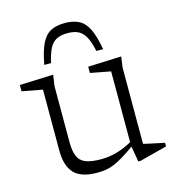

<svg xmlns="http://www.w3.org/2000/svg" viewBox="-108 -814 842 917"><g transform="rotate(-15 312.5 -355.5)"><path d="M170 -165Q170 -120.5 181.2 -94.8Q192.5 -69 220 -58.2Q247.5 -47.5 295.5 -47.5Q333.5 -47.5 372.2 -58Q411 -68.5 455 -93.5L460 -75.5Q423 -48.5 395.8 -31.8Q368.5 -15 346.8 -5.8Q325 3.5 304.8 6.8Q284.5 10 261.5 10Q181.5 10 147 -26.8Q112.5 -63.5 112.5 -139.5V-440.5L11.5 -459.5V-490.5L178 -497L170 -443.5ZM463.5 8.5 449.5 -73V-440.5L349.5 -459.5V-490.5L514.5 -497L507 -443.5V-67Q511.5 -65.5 525 -62.5Q538.5 -59.5 555.2 -56Q572 -52.5 587 -49.2Q602 -46 610 -44.5V-26.5L475 8.5ZM294.5 -671Q263 -671 241.5 -660.5Q220 -650 206.2 -624.2Q192.5 -598.5 182.5 -553H149Q161 -618.5 178.8 -655Q196.5 -691.5 224.5 -706.2Q252.5 -721 294.5 -721Q336.5 -721 364.8 -706.2Q393 -691.5 410.8 -655Q428.5 -618.5 440 -553H406.5Q397 -598.5 383 -624.2Q369 -650 347.8 -660.5Q326.5 -671 294.5 -671Z"/></g></svg>

Font: Newsreader 9pt Light
Style: Regular
Weight: 300
Designer: Hugues Gentile
Foundry: Production Type
Version: Version 1.003